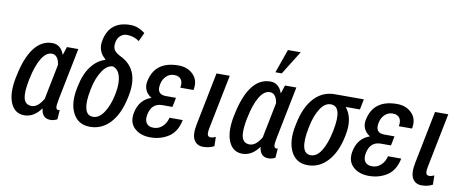

<svg xmlns="http://www.w3.org/2000/svg" viewBox="-68 -1079 3342 1385"><g transform="rotate(10 1603.0 -387.0)"><path d="M193.4 -64.9Q240.2 -64.9 279.3 -133.3Q279.3 -138.7 281.7 -147.5L330.6 -391.1Q319.3 -461.9 272.9 -461.9Q230.5 -461.9 197.3 -405.3Q164.1 -348.6 146 -257.8L143.6 -247.6Q125 -157.2 135.7 -111.3Q146.5 -65.4 193.4 -64.9ZM263.7 -538.1Q325.7 -538.1 351.1 -468.3H352.5L371.6 -527.8H455.1L378.9 -147.5Q369.1 -99.6 372.6 -84.5Q376 -69.3 389.6 -69.3Q394.5 -69.3 399.4 -72.3L394.5 -2.9Q370.6 10.3 344.2 10.3Q282.7 10.3 275.4 -62Q223.6 10.3 152.8 10.3Q82 9.8 52.7 -60.5Q23.4 -130.9 46.9 -247.6L49.3 -257.8Q76.7 -395.5 130.9 -466.8Q185.1 -538.1 263.7 -538.1Z M643.6 -64.9Q688.5 -64.9 723.1 -117.7Q757.8 -170.4 773.9 -251L776.4 -263.7Q790 -335.9 776.4 -385.7Q762.7 -435.5 722.7 -447.8Q680.7 -447.8 645.5 -394.5Q610.4 -341.3 594.7 -263.7L592.3 -251Q574.2 -163.1 586.9 -114.3Q598.6 -65.4 643.6 -64.9ZM783.2 -689.5Q756.8 -689.5 736.3 -671.9Q715.8 -654.3 710 -624Q704.1 -593.8 712.9 -572.8Q721.7 -551.8 758.3 -532.2Q911.6 -462.9 872.1 -261.7L869.6 -249Q844.7 -125 783.2 -57.6Q721.7 9.8 634.8 9.8Q547.9 9.8 509.8 -62.5Q471.7 -134.8 494.6 -247.1L497.1 -259.8Q515.6 -354.5 559.1 -411.1Q602.5 -467.8 658.2 -483.9L660.6 -489.3Q631.8 -510.7 619.1 -544.9Q606.4 -579.1 615.2 -620.6Q643.6 -764.6 796.4 -764.6Q852.1 -764.6 903.8 -724.1L874 -660.2Q834.5 -689.5 783.2 -689.5Z M1122.6 -234.9Q1044.4 -234.9 1027.3 -149.9Q1019 -108.9 1035.2 -85.9Q1050.8 -63 1087.9 -63Q1125 -63 1152.8 -89.4Q1180.7 -115.7 1188.5 -154.3H1285.6Q1268.6 -67.4 1210.9 -29.3Q1153.3 8.8 1078.1 9.3Q1002.9 9.8 959 -32.2Q915 -74.2 930.2 -147.5Q950.2 -243.7 1035.6 -272.9Q1005.4 -291 991.7 -320.3Q978 -349.6 985.4 -385.3Q1015.6 -537.1 1188.5 -537.1Q1255.9 -537.1 1297.4 -494.1Q1338.9 -451.2 1324.7 -381.3H1228Q1235.8 -420.9 1219.7 -442.4Q1204.1 -463.9 1169.9 -463.9Q1135.7 -463.9 1111.3 -440.4Q1086.9 -417 1080.1 -379.9Q1064.9 -303.7 1136.2 -303.7H1210L1206.1 -285.2H1206.5L1203.6 -271.5L1200.2 -253.4H1199.7L1196.3 -234.9Z M1542 -76.2 1543.5 -8.8Q1508.8 10.3 1462.9 10.3Q1417.5 10.3 1396 -26.4Q1374.5 -63 1390.6 -143.1L1467.3 -527.8H1564.5L1486.8 -139.6Q1477.5 -94.7 1482.9 -80.6Q1488.3 -66.4 1504.9 -66.4Q1521.5 -66.4 1542 -76.2Z M1790.5 -64.9Q1837.4 -64.9 1876.5 -133.3Q1876.5 -138.7 1878.9 -147.5L1927.7 -391.1Q1916.5 -461.9 1870.1 -461.9Q1827.6 -461.9 1794.4 -405.3Q1761.2 -348.6 1743.2 -257.8L1740.7 -247.6Q1722.2 -157.2 1732.9 -111.3Q1743.7 -65.4 1790.5 -64.9ZM1860.8 -538.1Q1922.9 -538.1 1948.2 -468.3H1949.7L1968.8 -527.8H2052.2L1976.1 -147.5Q1966.3 -99.6 1969.7 -84.5Q1973.1 -69.3 1986.8 -69.3Q1991.7 -69.3 1996.6 -72.3L1991.7 -2.9Q1967.8 10.3 1941.4 10.3Q1879.9 10.3 1872.6 -62Q1820.8 10.3 1750 10.3Q1679.2 9.8 1649.9 -60.5Q1620.6 -130.9 1644 -247.6L1646.5 -257.8Q1673.8 -395.5 1728 -466.8Q1782.2 -538.1 1860.8 -538.1ZM1945.3 -783.7H2039.1L1930.7 -609.9H1884.3Z M2189.9 -256.8Q2151.9 -64.9 2238.8 -64.9Q2283.7 -64.9 2316.4 -119.1Q2349.6 -173.3 2366.2 -256.8L2369.1 -270Q2405.3 -451.7 2318.4 -451.7Q2274.9 -451.7 2241.7 -399.9Q2208.5 -348.1 2192.9 -270ZM2093.3 -256.8 2096.2 -270Q2120.6 -393.6 2182.1 -460.9Q2243.7 -528.3 2333.5 -528.3H2546.4L2531.2 -451.7H2427.2Q2486.8 -377.9 2462.4 -254.9L2460 -242.2Q2436.5 -125 2375.5 -57.6Q2314.5 9.8 2229 9.8Q2143.6 9.8 2106.4 -64.5Q2069.3 -138.7 2093.3 -256.8Z M2723.1 -234.9Q2645 -234.9 2627.9 -149.9Q2619.6 -108.9 2635.7 -85.9Q2651.4 -63 2688.5 -63Q2725.6 -63 2753.4 -89.4Q2781.2 -115.7 2789.1 -154.3H2886.2Q2869.1 -67.4 2811.5 -29.3Q2753.9 8.8 2678.7 9.3Q2603.5 9.8 2559.6 -32.2Q2515.6 -74.2 2530.8 -147.5Q2550.8 -243.7 2636.2 -272.9Q2606 -291 2592.3 -320.3Q2578.6 -349.6 2585.9 -385.3Q2616.2 -537.1 2789.1 -537.1Q2856.4 -537.1 2897.9 -494.1Q2939.5 -451.2 2925.3 -381.3H2828.6Q2836.4 -420.9 2820.3 -442.4Q2804.7 -463.9 2770.5 -463.9Q2736.3 -463.9 2711.9 -440.4Q2687.5 -417 2680.7 -379.9Q2665.5 -303.7 2736.8 -303.7H2810.5L2806.6 -285.2H2807.1L2804.2 -271.5L2800.8 -253.4H2800.3L2796.9 -234.9Z M3142.6 -76.2 3144 -8.8Q3109.4 10.3 3063.5 10.3Q3018.1 10.3 2996.6 -26.4Q2975.1 -63 2991.2 -143.1L3067.9 -527.8H3165L3087.4 -139.6Q3078.1 -94.7 3083.5 -80.6Q3088.9 -66.4 3105.5 -66.4Q3122.1 -66.4 3142.6 -76.2Z"/></g></svg>

Font: RobotoCondensed-Italic
Style: Italic
Weight: 400
Designer: Google
Version: Version 1.200311; 2013